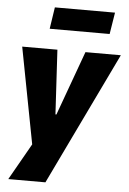

<svg xmlns="http://www.w3.org/2000/svg" viewBox="-60 -766 663 989"><g transform="rotate(5 271.5 -271.0)"><path d="M21 180 130 -12 139 48 33 -506H215L234 -173H239L360 -506H543L213 180ZM166 -610 183 -722H494L476 -610Z"/></g></svg>

Font: Nunito Sans 7pt Condensed Black
Style: Italic
Weight: 900
Width: 3
Italic angle: -9°
Designer: Vernon Adams
Foundry: Vernon Adams
Version: Version 3.101;gftools[0.9.27]